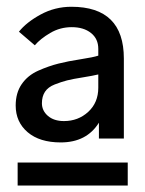

<svg xmlns="http://www.w3.org/2000/svg" viewBox="-20 -869 438 579"><path d="M33.2 -309.6V-378.9H365.2V-309.6ZM106.4 -557.6Q106.4 -535.2 124.5 -519.5Q142.6 -503.9 172.9 -503.9Q215.8 -503.9 246.1 -531.7Q276.4 -559.6 276.4 -604.5V-644.5Q260.7 -640.6 230 -635.7Q199.2 -630.9 182.1 -626.5Q165 -622.1 145 -614.3Q125 -606.4 115.7 -592.3Q106.4 -578.1 106.4 -557.6ZM27.3 -550.8Q27.3 -588.9 45.4 -615.2Q63.5 -641.6 95.2 -655.8Q127 -669.9 156.2 -677.2Q185.5 -684.6 223.6 -690.4Q261.7 -696.3 276.4 -701.2V-721.7Q276.4 -752 254.4 -769.5Q232.4 -787.1 196.3 -787.1Q161.1 -787.1 131.3 -769.5Q101.6 -752 85 -732.4L37.1 -773.4Q59.6 -801.8 102.5 -825.2Q145.5 -848.6 195.3 -848.6Q353.5 -848.6 353.5 -692.4V-451.2H278.3V-499Q241.2 -439.5 163.1 -439.5Q99.6 -439.5 63.5 -470.2Q27.3 -501 27.3 -550.8Z"/></svg>

Font: Gothic A1 SemiBold
Style: Regular
Weight: 600
Version: Version 2.50